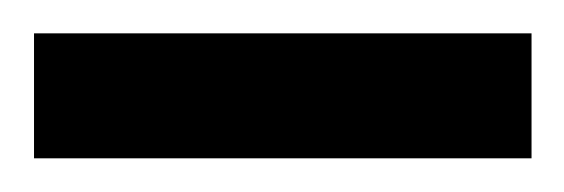

<svg xmlns="http://www.w3.org/2000/svg" viewBox="-30 -94 335 114"><path d="M-9.8 -74.2H285.6V0H-9.8Z"/></svg>

Font: Vazirmatn RD UI Light
Style: Regular
Weight: 300
Designer: Saber Rastikerdar
Foundry: Saber Rastikerdar
Version: Version 33.003